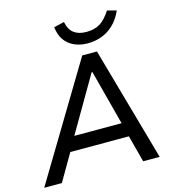

<svg xmlns="http://www.w3.org/2000/svg" viewBox="-139 -1036 1047 1147"><g transform="rotate(-15 384.5 -463.0)"><path d="M-8 0 416 -705H507L706 0H604L551 -200L592 -166H165L217 -199L101 0ZM444 -593 233 -231 212 -253H574L544 -231L449 -593ZM468 -766Q422 -766 385 -782.5Q348 -799 325.5 -831Q303 -863 298 -911L362 -926Q372 -877 401 -855.5Q430 -834 477 -834Q528 -834 562 -855Q596 -876 628 -926L685 -911Q662 -860 628.5 -828Q595 -796 554 -781Q513 -766 468 -766Z"/></g></svg>

Font: Nunito Sans 7pt Medium
Style: Italic
Weight: 500
Italic angle: -9°
Designer: Vernon Adams
Foundry: Vernon Adams
Version: Version 3.101;gftools[0.9.27]